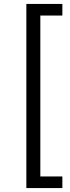

<svg xmlns="http://www.w3.org/2000/svg" viewBox="-20 -762 358 976"><path d="M114 194V-742H297V-683H185V135H297V194Z"/></svg>

Font: Montserrat
Style: Regular
Weight: 400
Designer: Julieta Ulanovsky
Foundry: Julieta Ulanovsky
Version: Version 9.000; ttfautohint (v1.8.4.7-5d5b)